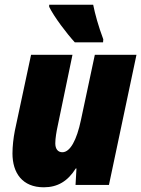

<svg xmlns="http://www.w3.org/2000/svg" viewBox="-20 -786 600 816"><path d="M298 -606H418L419 -619C398 -675 384 -726 376 -766H189V-757C210 -714 264 -643 298 -606ZM166 10C225 10 268 -16 302 -70H305L301 0H443L560 -553H383L324 -276C306 -190 278 -139 245 -139C226 -139 215 -153 215 -177C215 -198 220 -227 225 -250L288 -553H112L43 -230C37 -199 33 -164 33 -134C33 -51 75 10 166 10Z"/></svg>

Font: Noto Sans UI SemiCondensed Black
Style: Italic
Weight: 900
Width: 4
Italic angle: -372°
Designer: Monotype Design Team
Foundry: Monotype Imaging Inc.
Version: Version 1.901